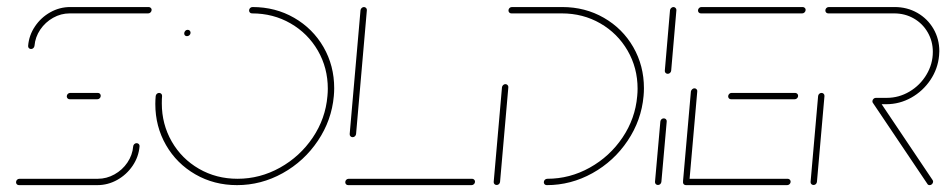

<svg xmlns="http://www.w3.org/2000/svg" viewBox="-20 -539 2758 559"><path d="M377.8 -122.2Q381.5 -122.2 384.1 -119.6Q386.7 -117 386.3 -113Q383.7 -82.2 366.1 -56.3Q348.5 -30.4 321.3 -15.2Q294.1 0 263.3 0H35.2Q31.5 0 29.1 -2.4Q26.7 -4.8 26.7 -8.5Q26.7 -12.6 29.6 -15.6Q32.6 -18.5 36.7 -18.5H264.8Q290.4 -18.5 313.3 -31.3Q336.3 -44.1 350.9 -65.7Q365.6 -87.4 367.8 -113Q368.1 -116.7 370.9 -119.4Q373.7 -122.2 377.8 -122.2ZM273.3 -260Q273.3 -255.9 270.4 -253Q267.4 -250 263.3 -250H183Q179.3 -250 176.9 -252.4Q174.4 -254.8 174.4 -258.5Q174.4 -262.6 177.4 -265.6Q180.4 -268.5 184.4 -268.5H264.8Q268.5 -268.5 270.9 -266.1Q273.3 -263.7 273.3 -260ZM70.4 -396.3Q66.7 -396.3 64.1 -398.9Q61.5 -401.5 61.9 -405.6Q64.4 -436.3 81.9 -462.2Q99.3 -488.1 126.5 -503.3Q153.7 -518.5 184.4 -518.5H413Q416.3 -518.5 418.9 -516.1Q421.5 -513.7 421.5 -510.4Q421.5 -506.3 418.5 -503.1Q415.6 -500 411.5 -500H183Q157.4 -500 134.6 -487.2Q111.9 -474.4 97.2 -452.8Q82.6 -431.1 80.4 -405.6Q80 -401.9 77.2 -399.1Q74.4 -396.3 70.4 -396.3Z M516.3 -441.5Q516.3 -445.9 519.3 -449.1Q522.2 -452.2 526.3 -452.2Q530 -452.2 532.4 -449.8Q534.8 -447.4 534.8 -443.7Q534.8 -439.6 531.7 -436.7Q528.5 -433.7 524.4 -433.7Q520.7 -433.7 518.5 -435.9Q516.3 -438.1 516.3 -441.5ZM705.2 -508.5Q705.2 -512.6 708.1 -515.6Q711.1 -518.5 715.2 -518.5Q781.9 -518.5 836.3 -487.2Q890.7 -455.9 921.9 -401.9Q953 -347.8 953 -282.2Q953 -271.1 951.9 -259.3Q945.6 -188.9 905.6 -129.3Q865.6 -69.6 803 -34.8Q740.4 0 670 0Q603.3 0 548.9 -31.3Q494.4 -62.6 463.3 -116.7Q432.2 -170.7 432.2 -236.3Q432.2 -247.8 433.3 -259.3Q433.7 -263 436.5 -265.7Q439.3 -268.5 443.3 -268.5Q447 -268.5 449.6 -265.9Q452.2 -263.3 451.9 -259.3Q451.1 -252.2 451.1 -238.1Q451.1 -177.4 480 -127Q508.9 -76.7 559.3 -47.6Q609.6 -18.5 671.5 -18.5Q737 -18.5 795.2 -50.9Q853.3 -83.3 890.6 -138.5Q927.8 -193.7 933.3 -259.3Q934.4 -270.4 934.4 -280.7Q934.4 -341.5 905.4 -391.7Q876.3 -441.9 825.9 -470.9Q775.6 -500 713.7 -500Q710 -500 707.6 -502.4Q705.2 -504.8 705.2 -508.5Z M1363 -10Q1363 -5.9 1360 -3Q1357 0 1353 0H993.7Q990 0 987.6 -2.4Q985.2 -4.8 985.2 -8.5Q985.2 -12.6 988.1 -15.6Q991.1 -18.5 995.2 -18.5H1354.4Q1357.8 -18.5 1360.4 -16.1Q1363 -13.7 1363 -10ZM1006.7 -139.6Q1003 -139.6 1000.4 -142.2Q997.8 -144.8 998.1 -148.9L1029.6 -509.3Q1030 -513 1033 -515.7Q1035.9 -518.5 1039.6 -518.5Q1043.3 -518.5 1045.9 -515.7Q1048.5 -513 1048.1 -509.3L1016.7 -148.9Q1016.3 -145.2 1013.5 -142.4Q1010.7 -139.6 1006.7 -139.6Z M1451.5 -294.1Q1455.2 -294.1 1457.8 -291.3Q1460.4 -288.5 1460 -284.8L1435.9 -9.6Q1435.6 -5.9 1432.8 -3.1Q1430 -0.4 1425.9 -0.4Q1422.2 -0.4 1419.6 -3Q1417 -5.6 1417.4 -9.6L1441.5 -284.8Q1441.9 -288.5 1444.8 -291.3Q1447.8 -294.1 1451.5 -294.1ZM1563.3 -8.5Q1563.3 -12.6 1566.3 -15.6Q1569.3 -18.5 1573.3 -18.5Q1638.9 -18.5 1697 -50.9Q1755.2 -83.3 1792.4 -138.5Q1829.6 -193.7 1835.2 -259.3Q1836.3 -270.4 1836.3 -280.7Q1836.3 -341.5 1807.2 -391.7Q1778.1 -441.9 1727.8 -470.9Q1677.4 -500 1615.6 -500H1468.9Q1465.2 -500 1462.8 -502.4Q1460.4 -504.8 1460.4 -508.5Q1460.4 -512.6 1463.3 -515.6Q1466.3 -518.5 1470.4 -518.5H1617Q1683.7 -518.5 1738.1 -487.2Q1792.6 -455.9 1823.7 -401.9Q1854.8 -347.8 1854.8 -282.2Q1854.8 -271.1 1853.7 -259.3Q1847.4 -188.9 1807.4 -129.3Q1767.4 -69.6 1704.8 -34.8Q1642.2 0 1571.9 0Q1568.1 0 1565.7 -2.4Q1563.3 -4.8 1563.3 -8.5Z M1895.6 -0.4Q1891.9 -0.4 1889.3 -3Q1886.7 -5.6 1887 -9.6L1902.6 -185.2Q1903 -188.9 1905.7 -191.7Q1908.5 -194.4 1912.6 -194.4Q1916.3 -194.4 1918.9 -191.9Q1921.5 -189.3 1921.1 -185.2L1905.6 -9.6Q1905.2 -5.9 1902.4 -3.1Q1899.6 -0.4 1895.6 -0.4ZM1924.1 -324.1Q1920.4 -324.1 1917.8 -326.7Q1915.2 -329.3 1915.6 -333.3L1930.7 -509.3Q1931.1 -513 1934.1 -515.7Q1937 -518.5 1940.7 -518.5Q1944.4 -518.5 1947 -515.7Q1949.6 -513 1949.3 -509.3L1934.1 -333.3Q1933.7 -329.6 1930.9 -326.9Q1928.1 -324.1 1924.1 -324.1Z M1968.5 -10.4 1991.5 -272.6Q1992.2 -276.3 1995.2 -279.1Q1998.1 -281.9 2001.9 -281.9Q2005.6 -281.9 2008.1 -279.1Q2010.7 -276.3 2010 -272.6L1987 -10.4ZM2281.9 -10Q2281.9 -5.9 2278.9 -3Q2275.9 0 2271.9 0H1977Q1973.3 0 1970.9 -2.4Q1968.5 -4.8 1968.5 -8.5Q1968.5 -12.6 1971.5 -15.6Q1974.4 -18.5 1978.5 -18.5H2273.3Q2276.7 -18.5 2279.3 -16.1Q2281.9 -13.7 2281.9 -10ZM2100 -258.5Q2100 -262.6 2103 -265.6Q2105.9 -268.5 2110 -268.5H2295.2Q2298.5 -268.5 2301.1 -266.1Q2303.7 -263.7 2303.7 -260Q2303.7 -255.9 2300.7 -253Q2297.8 -250 2293.7 -250H2108.5Q2104.8 -250 2102.4 -252.4Q2100 -254.8 2100 -258.5ZM2012.2 -508.5Q2012.2 -512.6 2015.2 -515.6Q2018.1 -518.5 2022.2 -518.5H2317Q2320.4 -518.5 2323 -516.1Q2325.6 -513.7 2325.6 -510.4Q2325.6 -506.3 2322.6 -503.1Q2319.6 -500 2315.6 -500H2020.7Q2017 -500 2014.6 -502.4Q2012.2 -504.8 2012.2 -508.5Z M2348.5 -0.4Q2344.8 -0.4 2342.2 -3Q2339.6 -5.6 2340 -9.6L2361.9 -259.3Q2362.2 -263 2365 -265.7Q2367.8 -268.5 2371.9 -268.5Q2375.6 -268.5 2378.1 -265.9Q2380.7 -263.3 2380.4 -259.3L2358.5 -9.6Q2358.1 -5.9 2355.4 -3.1Q2352.6 -0.4 2348.5 -0.4ZM2696.7 -10.4Q2696.7 -6.3 2693.7 -3.1Q2690.7 0 2686.7 0Q2681.9 0 2680 -3.7L2521.5 -239.3Q2520 -241.5 2520 -243.7Q2520 -247.8 2523 -250.9Q2525.9 -254.1 2530 -254.1Q2534.4 -254.1 2537 -250.4L2695.2 -14.8Q2696.7 -12.6 2696.7 -10.4ZM2520 -244.1Q2520 -248.1 2523 -251.1Q2525.9 -254.1 2530 -254.1H2561.9Q2597 -254.1 2628 -272.4Q2658.9 -290.7 2677.4 -321.7Q2695.9 -352.6 2695.9 -388.1Q2695.9 -418.9 2681.1 -444.6Q2666.3 -470.4 2640.6 -485.2Q2614.8 -500 2583.3 -500H2391.5Q2387.8 -500 2385.4 -502.4Q2383 -504.8 2383 -508.5Q2383 -512.6 2385.9 -515.6Q2388.9 -518.5 2393 -518.5H2584.8Q2621.1 -518.5 2650.9 -501.5Q2680.7 -484.4 2697.8 -455Q2714.8 -425.6 2714.8 -390Q2714.8 -386.3 2714.1 -377.4Q2710.7 -338.9 2688.9 -306.3Q2667 -273.7 2633 -254.6Q2598.9 -235.6 2560.4 -235.6H2528.5Q2524.8 -235.6 2522.4 -238Q2520 -240.4 2520 -244.1Z"/></svg>

Font: 26F Galaxy Sans Hairline
Style: Italic
Weight: 50
Italic angle: -5°
Designer: C₂₉H₂₅N₃O₅
Version: Version 1.200